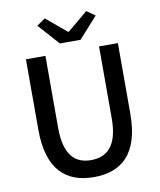

<svg xmlns="http://www.w3.org/2000/svg" viewBox="-101 -1032 936 1125"><g transform="rotate(-10 366.5 -470.0)"><path d="M367 13C530 13 640 -76 640 -316V-736H528V-308C528 -142 460 -88 367 -88C275 -88 209 -142 209 -308V-736H93V-316C93 -76 204 13 367 13ZM305 -793H428L540 -918L490 -953L369 -852H364L243 -953L193 -918Z"/></g></svg>

Font: Genne Gothic Medium
Style: Regular
Weight: 500
Designer: Ryoko NISHIZUKA (kana & ideographs); Paul D. Hunt (Latin, Greek & Cyrillic); Wenlong ZHANG (bopomofo); Sandoll Communica
Foundry: Adobe Systems Incorporated
Version: Version 1.004;PS 1.004;hotconv 16.6.51;makeotf.lib2.5.65220